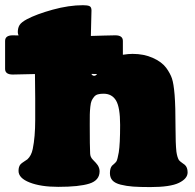

<svg xmlns="http://www.w3.org/2000/svg" viewBox="-60 -723 766 753"><path d="M78.1 -252.9V-336.9Q78.1 -378.9 77.1 -432.6Q-2.9 -430.7 -9.8 -430.7Q-40 -430.7 -40 -452.6V-562.5Q-40 -584.5 -9.8 -584.5Q4.9 -584.5 12.7 -584Q9.8 -591.8 9.8 -596.7Q9.8 -613.3 16.6 -624.5Q23.4 -635.7 45.4 -647.5Q83 -667.5 146.7 -685.1Q210.4 -702.6 265.6 -702.6Q283.2 -702.6 291 -699Q298.8 -695.3 298.8 -682.1Q298.8 -676.3 298.3 -662.4Q297.9 -648.4 297.4 -625.5Q296.9 -602.5 296.4 -582Q314.5 -582.5 346.7 -583.5Q378.9 -584.5 392.1 -584.5Q421.9 -584.5 421.9 -562.5V-508.3Q443.4 -511.7 460 -511.7Q503.9 -511.7 539.1 -496.1Q574.2 -480.5 591.8 -457Q607.4 -435.5 614.3 -415.5Q621.1 -395.5 624.8 -350.8Q628.4 -306.2 628.4 -219.7Q628.4 -160.2 631.8 -128.4Q634.8 -106.9 641.6 -95.2Q645.5 -90.3 654.3 -84.2Q663.1 -78.1 664.6 -76.7Q675.8 -66.9 675.8 -46.9Q675.8 -22.5 641.8 -5.9Q607.9 10.7 529.3 10.7Q488.3 10.7 461.9 8.8Q435.5 6.8 413.3 1.2Q391.1 -4.4 381.1 -15.4Q371.1 -26.4 371.1 -43.9Q371.1 -63.5 379.4 -73.2Q379.9 -73.7 386.7 -79.6Q393.6 -85.4 397 -90.8Q400.9 -98.1 405.8 -125.5Q411.1 -158.2 411.1 -232.9Q411.1 -302.2 395 -328.9Q378.9 -355.5 346.2 -355.5Q333 -355.5 324 -353Q314.9 -350.6 308.8 -343Q302.7 -335.4 299.3 -327.9Q295.9 -320.3 294.2 -304Q292.5 -287.6 292.2 -273.9Q292 -260.3 292 -234.4Q292 -148.4 293.5 -121.1Q293.9 -106.9 304.2 -96.7Q318.4 -82.5 323.2 -75.2Q330.6 -63.5 330.6 -51.3Q330.6 -15.6 290.5 -2.9Q250.5 9.8 168.5 9.8Q100.1 9.8 56.4 -7.3Q12.7 -24.4 12.7 -52.7Q12.7 -69.8 20.5 -78.6Q24.4 -83 33.7 -88.9Q43 -94.7 47.4 -98.1Q63 -112.3 68.4 -138.7Q78.1 -186 78.1 -252.9ZM309.6 -425.8Q315.4 -425.8 320.8 -432.6Q306.2 -432.6 298.3 -433.1Q302.2 -425.8 309.6 -425.8Z"/></svg>

Font: Cooper* Black
Style: Regular
Weight: 900
Designer: Owen Earl
Foundry: indestructible type*
Version: Version 0.001